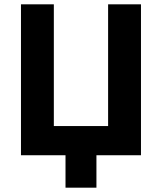

<svg xmlns="http://www.w3.org/2000/svg" viewBox="-20 -718 749 888"><path d="M283 0V150H426V0H632V-698H480V-135H229V-698H77V0Z"/></svg>

Font: Braiins Sans
Style: Bold
Weight: 700
Designer: Mike Abbink, Paul van der Laan, Pieter van Rosmalen, Jiri Chlebus, Lubos Buracinsky
Foundry: Bold Monday, Sudetype
Version: Version 1.000;hotconv 1.0.109;makeotfexe 2.5.65596